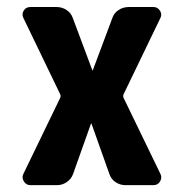

<svg xmlns="http://www.w3.org/2000/svg" viewBox="-20 -540 540 560"><path d="M448.2 -488.3 339.8 -263.7Q338.9 -259.8 339.8 -255.9L448.2 -32.2Q453.1 -21.5 446.8 -10.7Q440.4 0 427.7 0H345.7Q330.1 0 316.9 -8.8Q303.7 -17.6 298.8 -33.2L247.1 -178.7Q247.1 -179.7 246.1 -179.7Q245.1 -179.7 245.1 -178.7L193.4 -33.2Q188.5 -18.6 175.3 -9.3Q162.1 0 146.5 0H68.4Q56.6 0 49.8 -10.7Q43 -21.5 47.9 -32.2L156.2 -255.9Q157.2 -259.8 156.2 -263.7L47.9 -488.3Q43 -499 49.3 -509.3Q55.7 -519.5 68.4 -519.5H145.5Q161.1 -519.5 174.3 -510.7Q187.5 -502 192.4 -487.3L249 -335.9Q249 -335 250 -335Q251 -335 251 -335.9L307.6 -487.3Q312.5 -502 325.7 -510.7Q338.9 -519.5 355.5 -519.5H427.7Q439.5 -519.5 446.3 -509.3Q453.1 -499 448.2 -488.3Z"/></svg>

Font: Rounded-L Mgen+ 1m bold
Style: Bold
Weight: 700
Designer: [Source Han Sans]
Ryoko NISHIZUKA  (kana & ideographs); Paul D. Hunt (Latin, Greek & Cyrillic); Wenlong ZHANG  (bopomofo
Version: Version 1.059.20150602